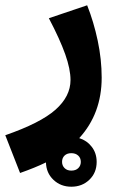

<svg xmlns="http://www.w3.org/2000/svg" viewBox="-56 -398 454 727"><path d="M310 215Q310 256 282.5 282.5Q255 309 214 309Q174 309 146.5 283Q119 257 118 217Q77 237 20 257L-36 114Q97 68 154 17.5Q211 -33 211 -95Q211 -136 191 -192.5Q171 -249 129 -329L274 -378Q299 -315 314 -244Q329 -173 329 -104Q329 32 244 125Q273 134 291.5 158Q310 182 310 215ZM250 215Q250 200 240 191Q230 182 214 182Q198 182 188.5 191Q179 200 179 215Q179 229 188.5 238.5Q198 248 214 248Q231 248 240.5 238.5Q250 229 250 215Z"/></svg>

Font: FiraGOUPP
Style: Bold
Weight: 700
Designer: bBox Type
Foundry: bBox Type GmbH
Version: Version 1.001